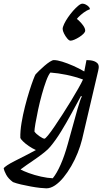

<svg xmlns="http://www.w3.org/2000/svg" viewBox="-80 -828 584 1048"><path d="M173 200Q162 200 139 197.5Q116 195 88.5 190Q61 185 35 179Q9 173 -9 166Q-35 147 -46.5 125Q-58 103 -60 91Q-57 85 -40.5 74Q-24 63 2 50Q28 37 58 21.5Q88 6 116 -9Q96 -18 77 -31Q58 -44 45.5 -56.5Q33 -69 31 -75Q30 -112 37.5 -157Q45 -202 56.5 -247Q68 -292 80 -330Q92 -368 101.5 -393Q111 -418 114 -422Q121 -430 134 -442.5Q147 -455 162.5 -468.5Q178 -482 192 -491Q206 -500 214 -500Q232 -500 259.5 -491.5Q287 -483 319 -469Q351 -455 380 -438L392 -500Q400 -500 411.5 -499Q423 -498 434 -494Q445 -490 452 -482.5Q459 -475 459 -462Q459 -461 458.5 -455.5Q458 -450 456 -442L368 -67Q359 -31 344 6.5Q329 44 309 78.5Q289 113 266.5 140.5Q244 168 220 184Q196 200 173 200ZM208 145Q230 118 251 70.5Q272 23 290 -42L343 -233Q350 -257 356.5 -276.5Q363 -296 367 -301L362 -304Q337 -258 309.5 -207.5Q282 -157 253.5 -110.5Q225 -64 195 -28Q184 -14 161.5 4Q139 22 113 40Q87 58 65 73Q43 88 32 97Q46 105 77 116.5Q108 128 144 136Q180 144 208 145ZM163 -71Q167 -71 182 -89Q197 -107 217.5 -137.5Q238 -168 261.5 -204Q285 -240 307 -276.5Q329 -313 347 -344.5Q365 -376 373 -394Q329 -410 283 -419.5Q237 -429 195 -432Q184 -419 172 -386.5Q160 -354 148.5 -312.5Q137 -271 128 -229Q119 -187 113.5 -154.5Q108 -122 108 -110Q117 -97 136 -84Q155 -71 163 -71ZM305 -606Q297 -606 287 -618Q277 -630 269.5 -645Q262 -660 262 -670Q262 -680 270 -697Q278 -714 291 -733Q304 -752 319 -769Q334 -786 347.5 -797Q361 -808 370 -808Q379 -808 388.5 -803Q398 -798 404.5 -791Q411 -784 411 -778Q394 -772 377 -759.5Q360 -747 347 -733.5Q334 -720 329 -709L323 -736Q335 -730 349.5 -716.5Q364 -703 374.5 -688Q385 -673 385 -661Q385 -653 375.5 -643.5Q366 -634 352.5 -625.5Q339 -617 326 -611.5Q313 -606 305 -606Z"/></svg>

Font: Texturina 12pt Light
Style: Italic
Weight: 300
Italic angle: -11°
Designer: Guillermo Torres Carreño
Foundry: Omnibus-Type
Version: Version 1.002